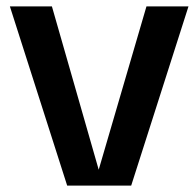

<svg xmlns="http://www.w3.org/2000/svg" viewBox="-20 -583 615 603"><path d="M440 -563H572L392 0H191L11 -563H143L290 -50Z"/></svg>

Font: Darker Grotesque ExtraBold
Style: Regular
Weight: 800
Designer: Gabriel Lam
Foundry: TypeRant
Version: Version 1.000;gftools[0.9.28]